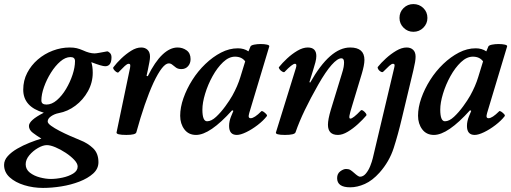

<svg xmlns="http://www.w3.org/2000/svg" viewBox="-81 -649 2508 942"><path d="M130 273Q82 273 38 259.5Q-6 246 -33.5 221Q-61 196 -61 160Q-61 137 -43 117Q-25 97 3.5 80.5Q32 64 63.5 51.5Q95 39 122 31Q99 17 80 2.5Q61 -12 61 -31Q61 -59 134 -96Q33 -125 33 -209Q33 -254 52.5 -291.5Q72 -329 104.5 -357Q137 -385 178 -400.5Q219 -416 261 -416Q281 -416 295.5 -412.5Q310 -409 326 -402Q358 -387 383 -387Q390 -387 406.5 -390Q423 -393 445 -397Q450 -397 458 -389.5Q466 -382 466 -368Q466 -324 435 -324Q419 -324 367 -344Q370 -335 372 -322Q374 -309 374 -292Q374 -244 350.5 -201.5Q327 -159 289 -130.5Q251 -102 207 -94Q186 -90 169.5 -78.5Q153 -67 153 -53Q153 -44 169.5 -32Q186 -20 211 -7Q236 6 263.5 18Q291 30 313 39Q349 53 375.5 78Q402 103 402 147Q402 179 376 202.5Q350 226 308.5 242Q267 258 220 265.5Q173 273 130 273ZM147 -136Q173 -136 198 -157.5Q223 -179 243 -212.5Q263 -246 275 -282.5Q287 -319 287 -349Q287 -369 265 -369Q240 -369 215 -347.5Q190 -326 169 -292.5Q148 -259 135 -222.5Q122 -186 122 -156Q122 -136 147 -136ZM168 229Q195 229 225.5 222.5Q256 216 278 202.5Q300 189 300 168Q300 153 283 135Q266 117 241 100.5Q216 84 191 73.5Q166 63 149 63Q130 63 105.5 77Q81 91 63 112.5Q45 134 45 157Q45 182 65.5 198Q86 214 115 221.5Q144 229 168 229Z M539 13Q487 13 491 0L557 -316Q558 -322 558 -324.5Q558 -327 558 -329Q558 -336 550 -336Q543 -336 531.5 -325.5Q520 -315 500 -294Q497 -291 489.5 -296Q482 -301 477 -308.5Q472 -316 476 -320Q491 -340 514 -362Q537 -384 562.5 -400Q588 -416 612 -416Q631 -416 643 -404.5Q655 -393 655 -371Q655 -360 652 -344.5Q649 -329 644 -304L638 -277L644 -275Q679 -346 716 -381Q753 -416 790 -416Q815 -416 834.5 -402Q854 -388 854 -359Q854 -338 841.5 -324Q829 -310 809 -310Q793 -310 783 -317Q773 -324 765 -331Q757 -338 747 -338Q717 -338 672 -243Q650 -195 629 -134Q608 -73 588 0Q585 13 539 13Z M881 13Q844 13 823.5 -14.5Q803 -42 803 -81Q803 -122 819 -167.5Q835 -213 862.5 -256.5Q890 -300 926.5 -335Q963 -370 1003.5 -391Q1044 -412 1086 -412Q1116 -412 1138 -397L1148 -421Q1151 -427 1166 -430Q1181 -433 1198.5 -433Q1216 -433 1229 -430Q1242 -427 1240 -421L1142 -95Q1140 -87 1139.5 -84Q1139 -81 1139 -79Q1139 -69 1149 -69Q1167 -69 1201 -103Q1204 -106 1211.5 -101Q1219 -96 1225 -89.5Q1231 -83 1228 -79Q1211 -57 1183 -35.5Q1155 -14 1127 -0.5Q1099 13 1081 13Q1043 13 1043 -31Q1043 -43 1045.5 -54.5Q1048 -66 1052 -76L1064 -105L1058 -108Q949 13 881 13ZM935 -54Q956 -54 979.5 -76Q1003 -98 1024.5 -127.5Q1046 -157 1059 -180Q1085 -227 1098 -270L1122 -348Q1105 -371 1072 -371Q1042 -371 1013.5 -344Q985 -317 962 -275.5Q939 -234 925.5 -189.5Q912 -145 912 -111Q912 -54 935 -54Z M1317 13Q1268 13 1273 0L1371 -316Q1377 -336 1366 -336Q1353 -336 1315 -296Q1312 -293 1304 -297.5Q1296 -302 1290.5 -309.5Q1285 -317 1288 -320Q1304 -340 1327.5 -362Q1351 -384 1378 -400Q1405 -416 1429 -416Q1471 -416 1471 -374Q1471 -361 1466.5 -343.5Q1462 -326 1455 -304L1437 -246L1441 -244Q1538 -416 1637 -416Q1707 -416 1707 -355Q1707 -342 1703.5 -324.5Q1700 -307 1694 -287L1646 -128Q1636 -96 1633.5 -81.5Q1631 -67 1638 -67Q1651 -67 1689 -107Q1693 -111 1700.5 -106Q1708 -101 1713.5 -93.5Q1719 -86 1716 -82Q1700 -63 1675.5 -40.5Q1651 -18 1625 -2.5Q1599 13 1577 13Q1528 13 1528 -37Q1528 -63 1542 -110L1595 -283Q1603 -308 1605 -320.5Q1607 -333 1607 -343Q1607 -363 1594 -363Q1575 -363 1546 -330.5Q1517 -298 1480 -233Q1443 -168 1415 -110Q1387 -52 1369 0Q1365 13 1317 13Z M1947 -493Q1919 -493 1899 -513Q1879 -533 1879 -561Q1879 -590 1899 -609.5Q1919 -629 1947 -629Q1976 -629 1996 -609.5Q2016 -590 2016 -561Q2016 -533 1996 -513Q1976 -493 1947 -493ZM1637 270Q1573 270 1573 225Q1573 203 1588.5 191.5Q1604 180 1617 180Q1630 180 1638 185Q1646 190 1656 199Q1677 218 1685 218Q1701 218 1714 202.5Q1727 187 1735.5 165.5Q1744 144 1748 127L1853 -316Q1854 -321 1854.5 -324Q1855 -327 1855 -329Q1855 -336 1847 -336Q1840 -336 1829 -326Q1818 -316 1799 -297Q1795 -293 1787 -297.5Q1779 -302 1774.5 -309.5Q1770 -317 1773 -321Q1788 -340 1812 -362Q1836 -384 1863 -400Q1890 -416 1914 -416Q1934 -416 1946 -404.5Q1958 -393 1958 -371Q1958 -360 1955.5 -344.5Q1953 -329 1947 -304L1891 -70Q1872 11 1850.5 77.5Q1829 144 1781 198Q1746 237 1709 253.5Q1672 270 1637 270Z M2048 13Q2011 13 1990.5 -14.5Q1970 -42 1970 -81Q1970 -122 1986 -167.5Q2002 -213 2029.5 -256.5Q2057 -300 2093.5 -335Q2130 -370 2170.5 -391Q2211 -412 2253 -412Q2283 -412 2305 -397L2315 -421Q2318 -427 2333 -430Q2348 -433 2365.5 -433Q2383 -433 2396 -430Q2409 -427 2407 -421L2309 -95Q2307 -87 2306.5 -84Q2306 -81 2306 -79Q2306 -69 2316 -69Q2334 -69 2368 -103Q2371 -106 2378.5 -101Q2386 -96 2392 -89.5Q2398 -83 2395 -79Q2378 -57 2350 -35.5Q2322 -14 2294 -0.5Q2266 13 2248 13Q2210 13 2210 -31Q2210 -43 2212.5 -54.5Q2215 -66 2219 -76L2231 -105L2225 -108Q2116 13 2048 13ZM2102 -54Q2123 -54 2146.5 -76Q2170 -98 2191.5 -127.5Q2213 -157 2226 -180Q2252 -227 2265 -270L2289 -348Q2272 -371 2239 -371Q2209 -371 2180.5 -344Q2152 -317 2129 -275.5Q2106 -234 2092.5 -189.5Q2079 -145 2079 -111Q2079 -54 2102 -54Z"/></svg>

Font: Junicode
Style: Bold Italic
Weight: 700
Italic angle: -11°
Designer: Peter S. Baker
Version: Version 2.100; ttfautohint (v1.8.4)